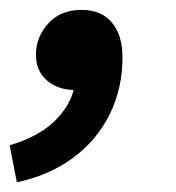

<svg xmlns="http://www.w3.org/2000/svg" viewBox="-47 -183 358 390"><path d="M-12.8 187.2 -27.4 112.1Q30.5 94.9 62.4 64.4Q94.3 33.9 103.2 -2.2L119.3 -101.1L148.3 -17.2Q139.3 -11 127.9 -5.6Q116.4 -0.2 105.4 -0.2Q71 -0.2 48.5 -19.5Q26 -38.7 26 -71.4Q26 -107.9 51 -135.4Q76 -162.9 118.7 -162.9Q158.6 -162.9 180.2 -137.3Q201.8 -111.7 201.8 -66.5Q201.8 -3.1 175.8 49.2Q149.9 101.6 101.7 137.4Q53.5 173.2 -12.8 187.2Z"/></svg>

Font: Source Sans Variable
Style: Italic
Weight: 200
Italic angle: -11°
Designer: Paul D. Hunt
Foundry: Adobe Systems Incorporated
Version: Version 3.006;hotconv 1.0.111;makeotfexe 2.5.65597